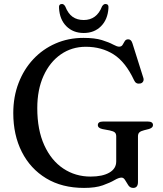

<svg xmlns="http://www.w3.org/2000/svg" viewBox="-20 -902 799 940"><path d="M655.5 -11Q655.5 18 632 18Q617 18 608.5 5.5Q600 -7 592.8 -19.8Q585.5 -32.5 575 -32.5Q561.5 -32.5 540.2 -20Q519 -7.5 483.5 5.2Q448 18 391.5 18Q283.5 18 206 -29Q128.5 -76 86.8 -158.5Q45 -241 45 -348.5Q45 -428 70.8 -495.2Q96.5 -562.5 142.8 -612Q189 -661.5 251.8 -689Q314.5 -716.5 388.5 -716.5Q444 -716.5 478.8 -705.8Q513.5 -695 533.2 -684.2Q553 -673.5 563 -673.5Q575 -673.5 580.2 -682.5Q585.5 -691.5 590.8 -700.5Q596 -709.5 608 -709.5Q622.5 -709.5 628.5 -689.5L682 -520Q685 -510 680.2 -502.2Q675.5 -494.5 665.5 -493Q645 -489.5 636.5 -509Q594.5 -599 535.8 -636Q477 -673 400 -673Q331.5 -673 277.8 -635.8Q224 -598.5 193.2 -530.8Q162.5 -463 162.5 -372.5Q162.5 -266 196.8 -191Q231 -116 290 -76.8Q349 -37.5 423.5 -37.5Q482 -37.5 515.5 -57Q549 -76.5 549 -111.5V-234.5Q549 -247 542.5 -253.2Q536 -259.5 517 -263.5L482 -270Q459 -275 459 -289.5Q459 -307 485 -307H703.5Q729 -307 729 -289.5Q729 -276.5 709.5 -270.5L686 -264.5Q669.5 -260.5 662.5 -254Q655.5 -247.5 655.5 -234.5ZM390 -804Q453.5 -804 479.5 -870.5Q487 -882.5 496 -882.5Q513 -882.5 511 -862.5Q507.5 -806.5 474.5 -773.5Q441.5 -740.5 390 -740.5Q338 -740.5 305 -773.5Q272 -806.5 269 -862.5Q267 -882.5 283.5 -882.5Q292.5 -882.5 299.5 -870.5Q313.5 -835 335.8 -819.5Q358 -804 390 -804Z"/></svg>

Font: Fraunces 9pt
Style: Regular
Weight: 400
Version: Version 1.000;[b76b70a41]